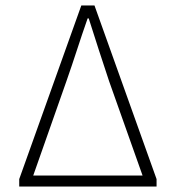

<svg xmlns="http://www.w3.org/2000/svg" viewBox="-20 -679 640 699"><path d="M50 0V-27L276 -659H324L550 -27V0ZM101 -40H499L377 -384Q358 -441 340 -496.5Q322 -552 303 -612H299Q278 -552 260 -496.5Q242 -441 222 -384Z"/></svg>

Font: Source Code Pro Light
Style: Regular
Weight: 300
Monospace: yes
Designer: Paul D. Hunt, Teo Tuominen
Foundry: Adobe Systems Incorporated
Version: Version 2.030;PS 1.000;hotconv 16.6.51;makeotf.lib2.5.65220